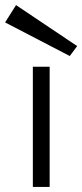

<svg xmlns="http://www.w3.org/2000/svg" viewBox="-34 -734 323 754"><path d="M95 0V-472H161V0ZM240 -514 -14 -646 29 -714 269 -553Z"/></svg>

Font: Lil Grotesk
Style: Regular
Weight: 400
Designer: Bastien Sozeau
Foundry: NBR — Bastien Sozeau
Version: Version 4.002; ttfautohint (v1.8.4.7-5d5b)